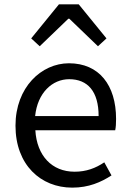

<svg xmlns="http://www.w3.org/2000/svg" viewBox="-20 -847 594 880"><path d="M341 -827H250L123 -671L162 -635L293 -761H298L429 -635L468 -671ZM311 13C387 13 443 -12 491 -43L458 -103C418 -76 375 -60 322 -60C218 -60 149 -133 142 -250H508C511 -263 512 -282 512 -302C512 -457 434 -557 296 -557C170 -557 51 -447 51 -271C51 -91 167 13 311 13ZM432 -315H141C152 -422 220 -484 297 -484C382 -484 432 -428 432 -315Z"/></svg>

Font: Spoqa Han Sans Neo
Style: Regular
Weight: 400
Designer: [Spoqa Han Sans Neo] Dong-huui Kim ___ Younghwa Kang ___ Yujin Lee ___ [Noto Sans] Ryoko NISHIZUKA ____ (kana & ideograp
Foundry: Spoqa (http://www.spoqa-han-sans.com)
Version: Version 1.100;hotconv 1.0.109;makeotfexe 2.5.65596